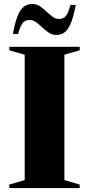

<svg xmlns="http://www.w3.org/2000/svg" viewBox="-20 -952 451 972"><path d="M383.5 -17.5V0H27V-17.5L105 -40.5V-675L27 -697.5V-715H383.5V-697.5L306 -675V-40.5ZM363.5 -927Q351.5 -863.5 337.2 -831Q323 -798.5 305.2 -786.8Q287.5 -775 265 -775Q244.5 -775 227.2 -786.5Q210 -798 194.2 -813Q178.5 -828 162.8 -839.5Q147 -851 130.5 -851Q108.5 -851 96 -836.8Q83.5 -822.5 71.5 -780H45.5Q57 -843.5 71.2 -876Q85.5 -908.5 103.5 -920.2Q121.5 -932 144.5 -932Q164.5 -932 181.8 -920.5Q199 -909 214.8 -894Q230.5 -879 246 -867.5Q261.5 -856 278.5 -856Q300 -856 312.5 -870.2Q325 -884.5 337 -927Z"/></svg>

Font: Newsreader 72pt
Style: Bold
Weight: 700
Designer: Hugues Gentile
Foundry: Production Type
Version: Version 1.003; ttfautohint (v1.8.3)